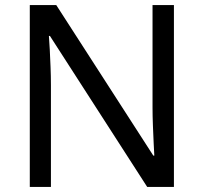

<svg xmlns="http://www.w3.org/2000/svg" viewBox="-20 -734 800 754"><path d="M663 0H558L176 -593H172Q174 -570 175.5 -538.5Q177 -507 178.5 -471.5Q180 -436 180 -399V0H97V-714H201L582 -123H586Q585 -139 583.5 -171Q582 -203 580.5 -241Q579 -279 579 -311V-714H663Z"/></svg>

Font: hexlhindi05
Style: Book
Weight: 400
Designer: Jelle Bosma - Monotype Design Team
Foundry: Monotype Imaging Inc.
Version: Version 2.003